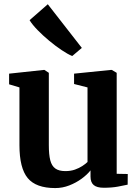

<svg xmlns="http://www.w3.org/2000/svg" viewBox="-20 -898 669 928"><path d="M481.5 9.5Q448.5 9.5 433 -3.5Q417.5 -16.5 417.5 -44.5V-74.5Q401.5 -54 374.5 -34.2Q347.5 -14.5 314.8 -1.8Q282 11 247 11Q154 11 114 -37.2Q74 -85.5 74 -196V-475.5L24 -490.5V-542L191.5 -560H195L216 -546V-196.5Q216 -150.5 223 -123.2Q230 -96 247.5 -83.5Q265 -71 296 -71Q321.5 -71 342 -78.2Q362.5 -85.5 377.8 -95.5Q393 -105.5 403 -115V-475.5L338 -492V-542L515.5 -560H520.5L544 -546V-58L597.5 -57L597 -5.5Q579.5 -1.5 549.8 4Q520 9.5 481.5 9.5ZM328.5 -627.5Q307.5 -636 278 -655.8Q248.5 -675.5 217.8 -701Q187 -726.5 161.5 -752.8Q136 -779 123 -800.5L211 -877.5L375.5 -666.5L329.5 -627.5Z"/></svg>

Font: Merriweather 36pt
Style: Bold
Weight: 700
Designer: Eben Sorkin
Foundry: Eben Sorkin
Version: Version 2.100